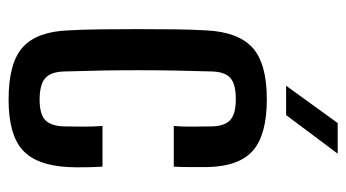

<svg xmlns="http://www.w3.org/2000/svg" viewBox="-204 -614 825 458"><g transform="rotate(90 209.0 -384.5)"><path d="M52 -134Q50 -167 49.5 -210Q49 -253 49 -299Q49 -345 49.5 -388Q50 -431 52 -464Q56 -541 94 -574.5Q132 -608 216 -608Q300 -608 338 -575.5Q376 -543 378 -468Q378 -448 378 -424.5Q378 -401 377 -386H280Q282 -407 281.5 -433Q281 -459 281 -478Q280 -508 265.5 -521Q251 -534 216 -534Q180 -534 165.5 -521Q151 -508 150 -478Q147 -385 147 -301Q147 -217 150 -124Q151 -92 166.5 -79Q182 -66 217 -66Q252 -66 266 -79.5Q280 -93 281 -124Q281 -144 281.5 -165Q282 -186 280 -216H377Q378 -201 378.5 -176Q379 -151 378 -134Q374 -58 337 -25Q300 8 217 8Q130 8 92.5 -25.5Q55 -59 52 -134ZM184 -654 273 -777H346L254 -654Z"/></g></svg>

Font: Big Shoulders Text SemiBold
Style: Regular
Weight: 600
Designer: Patric King
Foundry: XO Type Co
Version: Version 1.000; ttfautohint (v1.8.2)